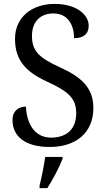

<svg xmlns="http://www.w3.org/2000/svg" viewBox="-20 -744 544 985"><path d="M235 10C370 10 459 -63 459 -190C459 -294 397 -349 287 -399C179 -448 144 -483 144 -560C144 -630 184 -675 254 -675C331 -675 360 -612 360 -548C407 -548 435 -569 435 -612C435 -669 372 -724 260 -724C144 -724 57 -656 57 -545C57 -435 112 -375 224 -324C330 -275 371 -240 371 -163C371 -83 323 -38 242 -38C157 -38 117 -110 113 -197C70 -197 44 -170 44 -129C44 -46 107 10 235 10ZM183 208V221H223C250 179 285 113 301 71V61H212C205 109 194 164 183 208Z"/></svg>

Font: Noto Serif Bengali SemiCondensed
Style: Regular
Weight: 400
Width: 4
Designer: Juan Bruce, Universal Thirst, Indian Type Foundry and the Monotype Design Team.
Foundry: Monotype Imaging Inc.
Version: Version 2.003